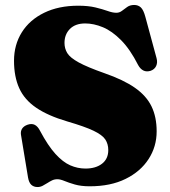

<svg xmlns="http://www.w3.org/2000/svg" viewBox="-20 -736 687 774"><path d="M341.5 15Q307 15 281.8 7.8Q256.5 0.5 239.8 -6.5Q223 -13.5 211.5 -13.5Q199.5 -13.5 189.8 -8.8Q180 -4 170.8 2Q161.5 8 151.8 13Q142 18 131.5 18Q116 18 106.2 9Q96.5 0 93 -20.5L64.5 -193Q62.5 -207 69 -217.2Q75.5 -227.5 90.5 -233Q107.5 -239 120 -232.8Q132.5 -226.5 141.5 -208.5Q173.5 -148.5 203.5 -115.5Q233.5 -82.5 263.2 -69.5Q293 -56.5 324.5 -56.5Q366 -56.5 391.2 -76Q416.5 -95.5 416.5 -131Q416.5 -155.5 404.5 -173.8Q392.5 -192 357 -209Q321.5 -226 251 -246.5Q173 -269.5 125.8 -301.8Q78.5 -334 57.5 -380.5Q36.5 -427 36.5 -491Q36.5 -555.5 68 -605.8Q99.5 -656 158 -684.5Q216.5 -713 295.5 -713Q336 -713 364.8 -706Q393.5 -699 413.8 -691.8Q434 -684.5 449 -684.5Q461.5 -684.5 471.5 -692.2Q481.5 -700 493 -708Q504.5 -716 521 -716Q537 -716 547.8 -706Q558.5 -696 566 -668L611 -502Q616 -484 609.5 -470Q603 -456 587 -450.5Q570.5 -445.5 558 -451.8Q545.5 -458 537 -473.5Q504.5 -537.5 468 -574.2Q431.5 -611 394.8 -626.2Q358 -641.5 323.5 -641.5Q284 -641.5 262 -619.5Q240 -597.5 240 -563Q240 -540.5 251.2 -522Q262.5 -503.5 297 -484.5Q331.5 -465.5 401 -441Q477.5 -414.5 523.8 -382.2Q570 -350 590.8 -307.2Q611.5 -264.5 611.5 -206.5Q611.5 -145 579 -94.8Q546.5 -44.5 486.2 -14.8Q426 15 341.5 15Z"/></svg>

Font: Fraunces Black
Style: Regular
Weight: 900
Version: Version 1.000;[b76b70a41]